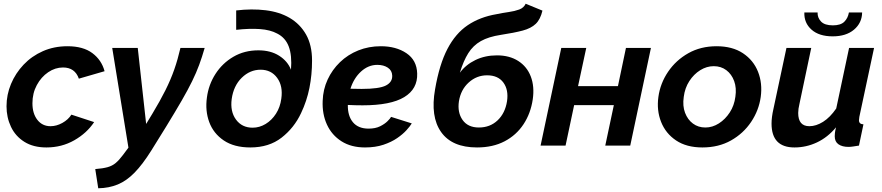

<svg xmlns="http://www.w3.org/2000/svg" viewBox="-20 -781 4732 1030"><path d="M229 10Q159 10 111 -20Q63 -50 39 -100.5Q15 -151 15 -211Q15 -273 39 -330.5Q63 -388 106.5 -434Q150 -480 210 -506.5Q270 -533 342 -533Q426 -533 475.5 -496Q525 -459 541 -399L403 -359Q382 -419 318 -419Q276 -419 238.5 -393.5Q201 -368 177.5 -324.5Q154 -281 154 -227Q154 -172 180.5 -138Q207 -104 251 -104Q283 -104 314.5 -121.5Q346 -139 363 -166L485 -126Q446 -67 378.5 -28.5Q311 10 229 10Z M491 126Q531 123 556.5 116Q582 109 600.5 93.5Q619 78 640 50L669 11L582 -524H719L764 -116L798 -172Q839 -240 867.5 -297Q896 -354 915 -408.5Q934 -463 948 -524H1078Q1064 -475 1048.5 -433Q1033 -391 1010.5 -345Q988 -299 954.5 -241Q921 -183 872 -103L792 26Q745 101 702 145Q659 189 612 208.5Q565 228 507 229Z M1323 10Q1236 10 1180.5 -27.5Q1125 -65 1102.5 -126Q1080 -187 1090 -258Q1099 -327 1136 -384.5Q1173 -442 1232 -476.5Q1291 -511 1366 -511Q1432 -511 1477.5 -482Q1523 -453 1541 -407Q1547 -484 1529 -531.5Q1511 -579 1467 -601Q1430 -621 1374.5 -625Q1319 -629 1247 -621V-725Q1331 -735 1405 -726Q1479 -717 1534 -685Q1590 -652 1622 -595.5Q1654 -539 1654 -456Q1654 -380 1640 -309.5Q1626 -239 1595 -174Q1558 -95 1490.5 -42.5Q1423 10 1323 10ZM1335 -96Q1372 -96 1405 -116Q1438 -136 1460.5 -171Q1483 -206 1489 -251Q1499 -319 1467 -363Q1435 -407 1378 -407Q1321 -407 1277 -364Q1233 -321 1223 -250Q1214 -183 1246 -139.5Q1278 -96 1335 -96Z M1938 10Q1864 10 1812 -23Q1760 -56 1734 -112.5Q1708 -169 1711 -240Q1713 -301 1737.5 -354Q1762 -407 1804 -447.5Q1846 -488 1902 -510.5Q1958 -533 2023 -533Q2105 -533 2160.5 -495.5Q2216 -458 2218 -387Q2221 -304 2148.5 -260Q2076 -216 1925 -216Q1886 -216 1846 -218Q1845 -159 1873.5 -125Q1902 -91 1957 -91Q1994 -91 2019 -103.5Q2044 -116 2059 -131Q2074 -146 2078 -154L2189 -119Q2180 -104 2160.5 -82.5Q2141 -61 2110.5 -40Q2080 -19 2037 -4.5Q1994 10 1938 10ZM2004 -433Q1956 -433 1917 -397.5Q1878 -362 1860 -305Q1890 -304 1920 -304Q2015 -304 2050.5 -322.5Q2086 -341 2084 -376Q2083 -403 2060.5 -418Q2038 -433 2004 -433Z M2539 10Q2405 10 2346.5 -72.5Q2288 -155 2314 -302Q2337 -436 2380.5 -519Q2424 -602 2489.5 -646Q2555 -690 2644 -705Q2678 -712 2709.5 -716.5Q2741 -721 2765.5 -730Q2790 -739 2800 -761L2890 -724Q2879 -677 2854 -653Q2829 -629 2784 -617Q2739 -605 2667 -594Q2601 -584 2559.5 -560.5Q2518 -537 2492 -495.5Q2466 -454 2447 -391Q2479 -434 2530.5 -459Q2582 -484 2646 -484Q2713 -484 2760 -454Q2807 -424 2827.5 -370.5Q2848 -317 2838 -248Q2827 -173 2788.5 -114.5Q2750 -56 2687 -23Q2624 10 2539 10ZM2549 -97Q2609 -97 2649.5 -135.5Q2690 -174 2700 -238Q2709 -299 2680.5 -338Q2652 -377 2593 -377Q2537 -377 2494.5 -338.5Q2452 -300 2442 -238Q2433 -178 2461.5 -137.5Q2490 -97 2549 -97Z M2880 0 2991 -524H3125L3081 -319H3295L3338 -524H3472L3361 0H3227L3273 -217H3060L3014 0Z M3748 10Q3663 10 3607 -27.5Q3551 -65 3526.5 -127Q3502 -189 3512 -261Q3522 -334 3564 -396Q3606 -458 3672.5 -495.5Q3739 -533 3824 -533Q3909 -533 3965.5 -495.5Q4022 -458 4046.5 -396Q4071 -334 4061 -261Q4051 -189 4009.5 -127Q3968 -65 3901.5 -27.5Q3835 10 3748 10ZM3764 -97Q3802 -97 3836.5 -119Q3871 -141 3895 -178Q3919 -215 3925 -262Q3932 -309 3918.5 -346Q3905 -383 3876.5 -404.5Q3848 -426 3809 -426Q3771 -426 3736.5 -404.5Q3702 -383 3678 -346Q3654 -309 3648 -261Q3641 -213 3655 -176Q3669 -139 3697.5 -118Q3726 -97 3764 -97Z M4242 10Q4119 10 4119 -118Q4119 -135 4121.5 -154.5Q4124 -174 4129 -196L4199 -524H4332L4269 -225Q4262 -196 4262 -175Q4262 -104 4322 -104Q4358 -104 4395.5 -127.5Q4433 -151 4466 -199L4535 -524H4669L4590 -154Q4588 -142 4588 -136Q4588 -115 4612 -114L4588 0Q4570 3 4556 5Q4542 7 4532 7Q4498 7 4478 -7Q4458 -21 4458 -50Q4458 -57 4459 -67.5Q4460 -78 4465 -98Q4420 -44 4362.5 -17Q4305 10 4242 10ZM4447 -586Q4374 -586 4333.5 -622Q4293 -658 4295 -714H4366Q4365 -686 4384.5 -665.5Q4404 -645 4448 -645Q4490 -645 4509.5 -664.5Q4529 -684 4534 -714H4605Q4604 -658 4561.5 -622Q4519 -586 4447 -586Z"/></svg>

Font: Raleway
Style: Bold Italic
Weight: 700
Italic angle: -12°
Designer: Matt McInerney, Pablo Impallari, Rodrigo Fuenzalida
Foundry: Matt McInerney, Pablo Impallari, Rodrigo Fuenzalida
Version: Version 4.101;RELEASE